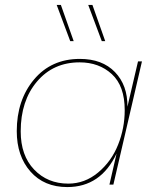

<svg xmlns="http://www.w3.org/2000/svg" viewBox="-20 -749 622 779"><path d="M227 -729 279 -582H265L210 -729ZM355 -729 407 -582H393L338 -729ZM253 10Q159 10 103.5 -53Q48 -116 48 -217Q48 -343 118 -426.5Q188 -510 304 -510Q395 -510 446.5 -456.5Q498 -403 497 -316L540 -500H556L440 0H424L453 -126Q389 10 253 10ZM257 -4Q324 -4 378 -49Q432 -94 459 -161.5Q486 -229 486 -302Q486 -400 434 -448Q382 -496 303 -496Q196 -496 130 -418Q64 -340 64 -216Q64 -118 118.5 -61Q173 -4 257 -4Z"/></svg>

Font: Elaine Sans Thin
Style: Italic
Weight: 250
Italic angle: -13°
Designer: Wei Huang
Foundry: Wei Huang
Version: Version 2.001;December 24, 2019;FontCreator 12.0.0.2547 64-b